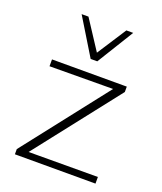

<svg xmlns="http://www.w3.org/2000/svg" viewBox="-131 -786 733 871"><g transform="rotate(20 235.0 -350.5)"><path d="M45 -25 382 -456 398 -431 56 -429V-462H417V-436L81 -7L66 -31L434 -32V0H45ZM220 -524 229 -548 328 -701H361L252 -524ZM220 -524 112 -701H145L245 -548L252 -524Z"/></g></svg>

Font: Ysabeau SC ExtraLight
Style: Regular
Weight: 250
Designer: Christian Thalmann (Catharsis Fonts)
Version: Version 2.001;gftools[0.9.30]; featfreeze: smcp